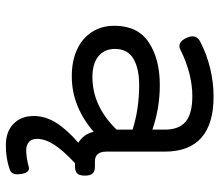

<svg xmlns="http://www.w3.org/2000/svg" viewBox="-66 -436 732 640"><g transform="rotate(90 300.0 -116.0)"><path d="M541 153.3Q555.7 153.3 560.1 179.7Q561 188.5 561 191.9Q561 202.6 556.9 208.7Q552.7 214.8 544.4 217.8Q507.8 230.5 464.4 230.5Q418.9 230.5 392.8 205.1Q366.7 179.7 366.7 137.2Q366.7 98.6 389.6 62.3Q412.6 25.9 456.1 -11.2Q427.2 -27.8 419.4 -62.5Q379.4 -27.3 332.8 -8.3Q286.1 10.7 233.9 10.7Q184.6 10.7 146.7 -6.1Q108.9 -22.9 87.4 -55.2Q65.9 -87.4 65.9 -131.8Q65.9 -209 121.1 -245.8Q176.3 -282.7 263.7 -282.7Q341.3 -282.7 412.1 -257.8V-299.3Q412.1 -346.7 385.5 -368.9Q358.9 -391.1 299.8 -391.1Q263.2 -391.1 223.6 -380.9Q184.1 -370.6 148.4 -352.5Q140.1 -348.1 133.3 -348.1Q117.2 -348.1 106.4 -371.6Q101.1 -383.3 101.1 -391.1Q101.1 -408.2 119.1 -417.5Q160.2 -439 207.3 -450.4Q254.4 -461.9 301.8 -461.9Q393.6 -461.9 439.5 -420.9Q485.4 -379.9 485.4 -299.3V-105Q485.4 -66.4 517.6 -66.4H534.7Q551.3 -66.4 558.3 -58.8Q565.4 -51.3 565.4 -33.2Q565.4 -15.1 558.3 -7.6Q551.3 0 534.7 0H523.9Q480.5 40.5 461.7 70.3Q442.9 100.1 442.9 127Q442.9 144 453.1 153.3Q463.4 162.6 480.5 162.6Q505.9 162.6 535.6 154.3Q539.6 153.3 541 153.3ZM412.1 -191.9Q378.9 -202.6 340.8 -208.3Q302.7 -213.9 264.2 -213.9Q208 -213.9 175.5 -194.6Q143.1 -175.3 143.1 -133.3Q143.1 -97.7 167.7 -77.9Q192.4 -58.1 236.8 -58.1Q334 -58.1 412.1 -138.7Z"/></g></svg>

Font: Courier Prime
Style: Regular
Weight: 400
Designer: Alan Dague-Greene, Quote-Unquote Apps
Foundry: Quote-Unquote Apps
Version: Version 3.018